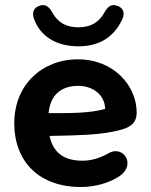

<svg xmlns="http://www.w3.org/2000/svg" viewBox="-20 -737 603 767"><path d="M305 10C361 10 418 -7 457 -33C527 -81 470 -160 412 -124C376 -104 343 -95 309 -95C242 -95 193 -122 178 -194C301 -196 366 -199 426 -210C481 -221 526 -232 526 -287C526 -395 434 -500 291 -500C146 -500 37 -396 37 -245C37 -89 139 11 305 10ZM293 -552C381 -552 437 -592 469 -661C481 -688 470 -707 448 -714C426 -722 411 -712 397 -687C375 -647 342 -628 293 -628C244 -628 211 -647 189 -687C175 -712 160 -722 138 -714C116 -707 106 -688 116 -661C141 -592 205 -552 293 -552ZM174 -285C181 -357 223 -394 293 -394C352 -394 399 -357 400 -302C340 -284 253 -285 174 -285Z"/></svg>

Font: SN Pro
Style: Bold
Weight: 700
Designer: Tobias Whetton
Foundry: Supernotes
Version: Version 1.003;Glyphs 3.3 (3324)